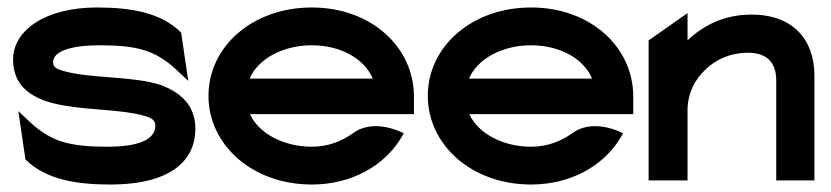

<svg xmlns="http://www.w3.org/2000/svg" viewBox="-20 -482 2220 513"><path d="M15 -323C15 -237 87 -209 164 -198C228 -188 309 -188 360 -174C384 -168 395 -162 395 -146C395 -109 350 -90 267 -90C167 -90 117 -103 60 -156L29 -185L48 -56C102 -2 185 11 274 11C442 11 502 -57 502 -138C502 -204 458 -237 409 -255C336 -279 225 -272 155 -291C131 -297 122 -302 122 -316C122 -345 169 -361 246 -361C346 -361 395 -348 452 -295L483 -266L464 -395C410 -449 328 -462 239 -462C101 -462 15 -401 15 -323Z M537 -226C537 -95 654 11 813 11C918 11 1005 -38 1050 -111L1059 -126L1043 -133C1042 -133 974 -164 923 -126C892 -104 856 -90 813 -90C737 -90 671 -126 648 -177H1086V-224C1086 -356 972 -462 813 -462C654 -462 537 -357 537 -226ZM647 -272C669 -324 735 -361 813 -361C890 -361 954 -325 976 -272Z M1123 -226C1123 -95 1240 11 1399 11C1504 11 1591 -38 1636 -111L1645 -126L1629 -133C1628 -133 1560 -164 1509 -126C1478 -104 1442 -90 1399 -90C1323 -90 1257 -126 1234 -177H1672V-224C1672 -356 1558 -462 1399 -462C1240 -462 1123 -357 1123 -226ZM1233 -272C1255 -324 1321 -361 1399 -361C1476 -361 1540 -325 1562 -272Z M1713 0H1817V-186C1817 -234 1838 -272 1867 -298C1892 -322 1930 -341 1979 -341C2031 -341 2054 -313 2054 -267V0H2156V-280C2156 -374 2101 -443 1988 -443C1913 -443 1858 -413 1817 -374V-447L1713 -374Z"/></svg>

Font: Charger Sport
Style: BlkExt
Weight: 900
Designer: Jasper
Foundry: Cannot Into Space Fonts
Version: Version 1.1